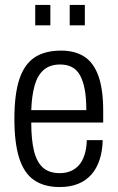

<svg xmlns="http://www.w3.org/2000/svg" viewBox="-20 -742 474 774"><path d="M221 12Q157 12 116.5 -16.5Q76 -45 57 -106Q38 -167 38 -263Q38 -362 58 -422.5Q78 -483 119.5 -510.5Q161 -538 226 -538Q282 -538 319.5 -514Q357 -490 376.5 -436.5Q396 -383 396 -295V-248H106Q106 -177 117.5 -132Q129 -87 154 -65.5Q179 -44 221 -44Q246 -44 265.5 -52.5Q285 -61 299 -77Q313 -93 321 -118.5Q329 -144 330 -177H394Q393 -133 381.5 -98Q370 -63 348.5 -38.5Q327 -14 295 -1Q263 12 221 12ZM106 -298H328Q328 -347 321.5 -381.5Q315 -416 302.5 -438.5Q290 -461 270 -471.5Q250 -482 223 -482Q181 -482 156 -460Q131 -438 119.5 -397Q108 -356 106 -298ZM122 -640V-722H183V-640ZM261 -640V-722H322V-640Z"/></svg>

Font: Archivo Condensed Light
Style: Regular
Weight: 300
Width: 3
Designer: Hector Gatti
Foundry: Omnibus-Type
Version: Version 2.001